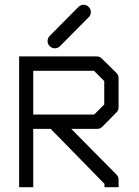

<svg xmlns="http://www.w3.org/2000/svg" viewBox="-20 -833 580 803"><path d="M278 -294 467 -103Q476 -94 476 -82V-50H417V-64L192 -294H119V-50H60V-597H385Q397 -597 406 -588L467 -528Q476 -519 476 -507V-384Q476 -372 467 -363L408 -303Q399 -294 387 -294ZM119 -354H374L416 -396V-494L373 -537H119ZM179 -661Q179 -674 188 -683L308 -804Q317 -813 329 -813Q342 -813 351 -804Q360 -795 360 -782Q360 -770 351 -761L231 -640Q222 -631 209 -631Q197 -631 188 -640Q179 -649 179 -661Z"/></svg>

Font: 3270 Nerd Font
Style: Regular
Weight: 400
Monospace: yes
Version: Version 3.0.1;Nerd Fonts 3.3.0